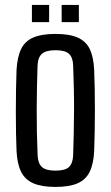

<svg xmlns="http://www.w3.org/2000/svg" viewBox="-20 -744 445 772"><path d="M202.9 7.6Q147.5 7.6 114 -7Q80.5 -21.7 64.7 -53.6Q48.9 -85.5 46.5 -137.3Q45.1 -167.1 44.4 -207.9Q43.7 -248.6 43.7 -293.7Q43.7 -338.8 44.4 -382.7Q45.1 -426.6 46.5 -462.5Q49.4 -515.3 65.1 -547.2Q80.7 -579.1 114.2 -593.3Q147.6 -607.6 202.9 -607.6Q259.5 -607.6 292.6 -592.9Q325.8 -578.1 341.1 -546.3Q356.3 -514.4 358.7 -462.5Q360.1 -429.6 360.8 -388.5Q361.6 -347.5 361.6 -303.5Q361.6 -259.4 360.8 -216.7Q360.1 -174 358.7 -137.3Q356.2 -85.5 340.8 -53.6Q325.3 -21.7 292.1 -7Q259 7.6 202.9 7.6ZM202.9 -57.9Q242.2 -57.9 257.5 -72.7Q272.8 -87.6 274.1 -119.2Q275.6 -164.5 276.5 -209.2Q277.5 -253.9 277.7 -298.8Q277.9 -343.7 276.9 -389.1Q276 -434.6 274.1 -481.4Q272.8 -514.1 256.9 -528.1Q241 -542.1 202.9 -542.1Q164.7 -542.1 148.3 -527.3Q132 -512.5 131 -479.8Q129.6 -440.6 128.7 -396.8Q127.8 -353 127.6 -306.6Q127.4 -260.3 128.3 -213.3Q129.3 -166.3 131.2 -120.4Q132.6 -87.2 148.6 -72.5Q164.7 -57.9 202.9 -57.9ZM227.9 -655V-724.2H297.1V-655ZM108.3 -655V-724.2H177.5V-655Z"/></svg>

Font: Big Shoulders Text SC Thin
Style: Regular
Weight: 100
Designer: Patric King
Foundry: XO Type Co
Version: Version 2.002